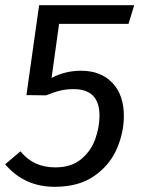

<svg xmlns="http://www.w3.org/2000/svg" viewBox="-20 -709 545 741"><path d="M0 -75 59 -125Q109 -63 193 -63Q255 -63 293 -94.5Q331 -126 347.5 -172Q364 -218 364 -263Q364 -365 264 -365Q236 -365 213 -359.5Q190 -354 158 -341L82 -342L131 -689H498L476 -617H208L179 -408Q231 -436 293 -436Q369 -436 413.5 -389.5Q458 -343 458 -261Q458 -198 431 -135Q404 -72 344 -30Q284 12 191 12Q74 12 0 -75Z"/></svg>

Font: FiraGO
Style: Italic
Weight: 400
Italic angle: -8°
Designer: bBox Type GmbH
Foundry: bBox Type GmbH
Version: Version 1.001